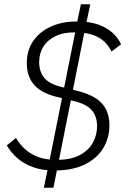

<svg xmlns="http://www.w3.org/2000/svg" viewBox="-20 -800 602 902"><path d="M231 82H186L208 -24L211 -38L337 -667L338 -675L360 -780H404L382 -675L380 -667L255 -38L252 -24ZM494 -212Q494 -152 465 -104Q436 -56 378.5 -27.5Q321 1 235 1Q178 1 134.5 -15Q91 -31 61 -57.5Q31 -84 12 -117L55 -152Q72 -123 97 -100Q122 -77 158 -63Q194 -49 247 -49Q313 -49 355 -71.5Q397 -94 416.5 -130Q436 -166 436 -207Q436 -255 409.5 -284Q383 -313 320 -327L259 -342Q179 -359 142.5 -399Q106 -439 106 -504Q106 -564 136.5 -608Q167 -652 221 -676Q275 -700 344 -699Q402 -699 442 -684.5Q482 -670 508 -646.5Q534 -623 549 -592L504 -558Q492 -582 472.5 -602Q453 -622 420.5 -634.5Q388 -647 337 -648Q280 -649 241.5 -630.5Q203 -612 183.5 -580.5Q164 -549 164 -509Q164 -462 189 -433Q214 -404 271 -391L332 -376Q419 -356 456.5 -316.5Q494 -277 494 -212Z"/></svg>

Font: IBM Plex Sans Light
Style: Italic
Weight: 300
Italic angle: -11.31°
Designer: Mike Abbink, Paul van der Laan, Pieter van Rosmalen
Foundry: Bold Monday
Version: Version 3.201